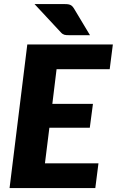

<svg xmlns="http://www.w3.org/2000/svg" viewBox="-20 -954 592 974"><path d="M267 -603 245.5 -427H451.5L435.5 -306H230.5L208 -125.5H479.5L463.5 0H28.5L118.5 -728.5H552.5L536.5 -603ZM303 -933.5Q313.5 -933.5 321.2 -932.8Q329 -932 335 -929.8Q341 -927.5 345.8 -923Q350.5 -918.5 355.5 -910.5L436.5 -775.5H332.5Q324 -775.5 318 -775.8Q312 -776 307 -777.5Q302 -779 297.8 -781.8Q293.5 -784.5 288.5 -790L155 -933.5Z"/></svg>

Font: Lato ExtraBold
Style: Italic
Weight: 800
Italic angle: -7°
Designer: Lukasz Dziedzic with Adam Twardoch and Botio Nikoltchev
Foundry: tyPoland Lukasz Dziedzic
Version: Version 2.015; 2015-08-06; http://www.latofonts.com/